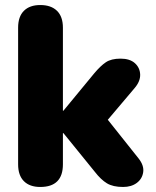

<svg xmlns="http://www.w3.org/2000/svg" viewBox="-20 -734 620 763"><path d="M140 9Q98 9 75 -14Q52 -37 52 -81V-624Q52 -668 75 -691Q98 -714 140 -714Q183 -714 206.5 -691Q230 -668 230 -624V-294H232L354 -442Q379 -472 400.5 -486.5Q422 -501 459 -501Q496 -501 516 -483Q536 -465 537 -438Q538 -411 515 -384L383 -228V-290L531 -104Q553 -76 549 -49.5Q545 -23 523.5 -7Q502 9 469 9Q429 9 405 -5.5Q381 -20 357 -51L232 -205H230V-81Q230 9 140 9Z"/></svg>

Font: Nunito ExtraLight Black
Style: Regular
Weight: 900
Version: Version 3.602